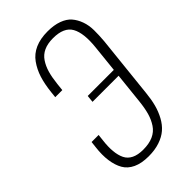

<svg xmlns="http://www.w3.org/2000/svg" viewBox="-249 -905 996 996"><g transform="rotate(-45 249.0 -407.0)"><path d="M221.2 7.8Q169.4 7.8 134.5 -8.5Q99.6 -24.9 82.5 -54.7Q65.4 -84.5 59.6 -126.5Q53.7 -168.5 60.1 -220.2L64 -254.4H115.7L111.8 -219.7Q106.4 -176.8 109.6 -142.8Q112.8 -108.9 124.5 -85.2Q136.2 -61.5 161.4 -49.1Q186.5 -36.6 225.6 -36.6Q268.6 -36.6 298.8 -50Q329.1 -63.5 346.9 -90.3Q364.7 -117.2 374 -149.7Q383.3 -182.1 388.2 -228L406.2 -398.4H214.8L218.8 -437.5H410.2L425.8 -586.4Q436 -682.1 409.7 -729.5Q383.3 -776.9 303.2 -776.9Q263.7 -776.9 235.8 -764.2Q208 -751.5 191.2 -726.1Q174.3 -700.7 165.3 -669.2Q156.2 -637.7 151.4 -593.3L147 -552.2H95.2L98.6 -584.5Q104.5 -639.2 117.4 -680.2Q130.4 -721.2 154.1 -754.4Q177.7 -787.6 216.3 -804.7Q254.9 -821.8 308.1 -821.8Q355 -821.8 388.9 -809.3Q422.9 -796.9 441.9 -774.9Q460.9 -752.9 471.9 -722.2Q482.9 -691.4 483.2 -655Q483.4 -618.7 480 -577.6L443.8 -234.9Q439.5 -190.9 430.2 -155.8Q420.9 -120.6 403.8 -89.1Q386.7 -57.6 362.5 -36.9Q338.4 -16.1 302.7 -4.2Q267.1 7.8 221.2 7.8Z"/></g></svg>

Font: Oswald
Style: Extra-Light
Weight: 200
Designer: Vernon Adams
Foundry: Vernon Adams
Version: 3.0; ttfautohint (v0.94.23-7a4d-dirty) -l 8 -r 50 -G 200 -x 